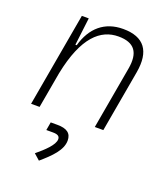

<svg xmlns="http://www.w3.org/2000/svg" viewBox="-143 -629 872 994"><g transform="rotate(20 293.0 -132.0)"><path d="M48.3 0H95.2L130.4 -198.7C172.9 -409.7 256.8 -482.4 355 -482.4C444.3 -482.4 476.1 -436 460 -344.2L399.4 0H446.3L506.3 -340.3C527.8 -462.9 480.5 -527.3 364.7 -527.3C262.7 -527.3 195.3 -468.8 166.5 -365.7H159.2L177.7 -517.6H139.6ZM187 262.7C243.7 213.9 291.5 167 291.5 114.7C291.5 74.2 266.1 55.7 213.4 55.7H176.8L168.9 100.6H205.6C231.4 100.6 243.2 107.9 243.2 124.5C243.2 156.2 196.8 198.7 154.3 233.9Z"/></g></svg>

Font: Cascadia Code PL ExtraLight
Style: Italic
Weight: 200
Italic angle: -10°
Monospace: yes
Designer: Aaron Bell
Foundry: Saja Typeworks
Version: Version 2404.023